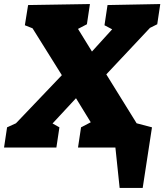

<svg xmlns="http://www.w3.org/2000/svg" viewBox="-43 -730 813 950"><path d="M735 -610 699 -592 483 -362 633 -120 709 -100 663 200H549L528 0H343L358 -100L406 -125L333 -244L217 -119L251 -100L236 0H-23L-8 -100L36 -120L263 -358L118 -590L80 -605L96 -705L402 -710L387 -610L343 -587L412 -475L512 -585L474 -605L489 -705L750 -710Z"/></svg>

Font: Bitter Pro Black
Style: Italic
Weight: 900
Italic angle: -9°
Designer: Sol Matas, and Bitter project Authors
Foundry: Sol Matas
Version: Version 1.010